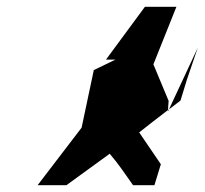

<svg xmlns="http://www.w3.org/2000/svg" viewBox="-20 -735 604 567"><path d="M91 -188H176L304 -281C330 -251 351 -219 373 -188H436L455 -250L391 -344C419 -366 447 -388 476 -410L478 -437L433 -545L501 -715H408L293 -559H321L257 -528L221 -358ZM476 -410 479 -412 476 -406ZM479 -412 513 -438 532 -500 564 -594Z"/></svg>

Font: bitstorm
Style: extobl
Weight: 400
Version: Version 0.2